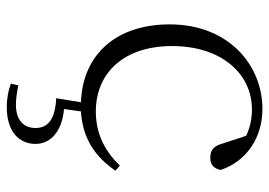

<svg xmlns="http://www.w3.org/2000/svg" viewBox="-134 -428 795 567"><g transform="rotate(90 263.5 -144.5)"><path d="M270 87C333 90 358 112 358 148C358 183 335 206 289 206C272 206 253 203 232 199L227 221C246 228 269 233 297 233C368 233 405 197 405 148C405 102 365 69 302 64L309 14C390 9 444 -29 484 -88L469 -101C422 -52 369 -30 309 -30C196 -30 116 -112 116 -255C116 -400 197 -491 303 -491C330 -491 355 -486 381 -474L404 -404C411 -379 422 -368 446 -368C465 -368 477 -377 482 -398C457 -475 386 -522 302 -522C172 -522 52 -422 52 -248C52 -89 142 9 282 14Z"/></g></svg>

Font: Noto Serif TC ExtraLight
Style: Regular
Weight: 200
Designer: Ryoko NISHIZUKA 西塚涼子 (kana & ideographs); Frank Grießhammer (Latin, Greek & Cyrillic); Wenlong ZHANG 张文龙 (bopomofo); San
Foundry: Adobe
Version: Version 2.001;hotconv 1.1.0;makeotfexe 2.6.0